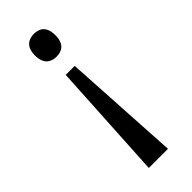

<svg xmlns="http://www.w3.org/2000/svg" viewBox="-238 -574 786 786"><g transform="rotate(-45 155.5 -180.5)"><path d="M155 -541C124 -541 96 -525 96 -475C96 -425 124 -409 155 -409C188 -409 214 -425 214 -475C214 -525 188 -541 155 -541ZM181 -330H129L100 180H211Z"/></g></svg>

Font: Noto Serif Lao SemiCondensed
Style: Regular
Weight: 400
Width: 4
Designer: Monotype Design Team
Foundry: Monotype Imaging Inc.
Version: Version 2.003